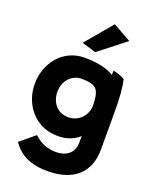

<svg xmlns="http://www.w3.org/2000/svg" viewBox="-183 -879 972 1224"><g transform="rotate(20 303.0 -267.5)"><path d="M226 -600 321 -571 501 -712 378 -781ZM300 -122C226 -122 181 -181 181 -251C181 -325 230 -382 300 -382C383 -382 406 -362 417 -318C421 -305 425 -267 425 -251C425 -182 375 -122 300 -122ZM153 53 54 135 60 143C122 229 211 245 291 246C469 246 568 158 568 0V-257C568 -346 564 -414 550 -472C531 -483 509 -492 483 -498L471 -500V-471C426 -499 361 -515 271 -515C122 -515 28 -389 28 -251C28 -105 129 5 257 12C267 13 278 13 288 13C344 11 388 -7 423 -39V6C423 81 366 113 305 113C238 113 196 91 153 53Z"/></g></svg>

Font: Bluebird
Style: SfBd
Weight: 700
Designer: Jasper
Foundry: Cannot Into Space Fonts
Version: Version 0.98